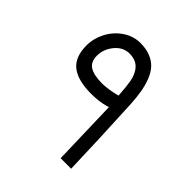

<svg xmlns="http://www.w3.org/2000/svg" viewBox="-172 -749 872 872"><g transform="rotate(45 263.5 -313.0)"><path d="M70.8 -445.3Q70.8 -490.2 92.5 -532Q114.3 -573.7 152.8 -600.1Q191.4 -626.5 236.8 -626.5Q273.4 -626.5 301 -615.5Q328.6 -604.5 346.4 -585.2Q364.3 -565.9 376 -536.1Q387.7 -506.3 393.3 -473.1Q398.9 -439.9 401.4 -396Q413.1 -164.1 417.5 0H350.1Q349.1 -34.7 345.7 -155.5Q342.3 -276.4 341.3 -309.6L340.8 -319.3L332 -316.4Q292 -304.7 242.2 -304.7Q154.8 -304.7 112.8 -338.1Q70.8 -371.6 70.8 -445.3ZM236.3 -557.6Q194.8 -557.6 166 -522.9Q137.2 -488.3 137.2 -445.3Q137.2 -406.7 163.1 -389.9Q189 -373 243.7 -373Q261.7 -373 288.3 -377.2Q314.9 -381.3 329.1 -385.7L335 -387.2L334.5 -393.1Q331.5 -442.9 325.9 -472.7Q320.3 -502.4 305.7 -523.9Q282.7 -557.6 236.3 -557.6Z"/></g></svg>

Font: Shabnam Light WOL
Style: Light-WOL
Weight: 300
Foundry: DejaVu fonts team - Redesigned by Saber Rastikerdar - Based on Vazir font
Version: Version 5.0.0